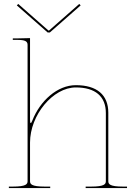

<svg xmlns="http://www.w3.org/2000/svg" viewBox="-20 -955 685 975"><path d="M45 -760V-752.5H67.5C106 -752.5 120 -746 120 -727.5V-35C120 -20.5 113.5 -7.5 45 -7.5H25V0H235V-7.5H207.5C139 -7.5 132.5 -20.5 132.5 -35V-231C132.5 -371 249 -511 365 -511C464 -511 517.5 -465.5 517.5 -381V-35C517.5 -20.5 511 -7.5 442.5 -7.5H415V0H625V-7.5H605C536.5 -7.5 530 -20.5 530 -35V-382.5C530 -473.5 472 -522.5 365 -522.5C271.5 -522.5 183.5 -443.5 144 -342.5C140.5 -333.5 138 -330 136 -330C133.5 -330 132.5 -337 132.5 -345.5V-761.5L67.5 -760ZM72.5 -935 65.5 -927.5 222 -790H233L389.5 -927.5L382.5 -935L229 -800H226Z"/></svg>

Font: Znikomit
Style: Regular
Weight: 100
Designer: gluk
Foundry: gluk
Version: Version 0.55